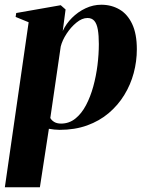

<svg xmlns="http://www.w3.org/2000/svg" viewBox="-38 -537 614 811"><path d="M-17.5 254 83 -443 28 -465.5 30.5 -482 218.5 -515 239 -497 227 -406Q241 -436.5 266.2 -461.8Q291.5 -487 323.5 -502Q355.5 -517 390 -517Q432.5 -517 466.5 -497.2Q500.5 -477.5 520.2 -435.8Q540 -394 540 -329Q540 -278 526.8 -228.5Q513.5 -179 487 -135.8Q460.5 -92.5 421.2 -59.2Q382 -26 330 -7.2Q278 11.5 214 11.5Q203 11.5 191.2 10.2Q179.5 9 168.5 7L130.5 254ZM174.5 -38.5Q180 -28.5 191.2 -21.8Q202.5 -15 220 -15Q254 -15 280.2 -36Q306.5 -57 325.2 -92.5Q344 -128 356 -171.8Q368 -215.5 373.8 -262Q379.5 -308.5 379.5 -351Q379.5 -387.5 375.2 -412Q371 -436.5 360.5 -448.8Q350 -461 331.5 -461Q308.5 -461 284.8 -441.5Q261 -422 243 -394.2Q225 -366.5 218.5 -340.5Z"/></svg>

Font: Merriweather 144pt ExtraBold
Style: Italic
Weight: 800
Italic angle: -7.8°
Version: Version 2.101